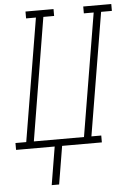

<svg xmlns="http://www.w3.org/2000/svg" viewBox="-96 -780 700 1030"><g transform="rotate(-5 254.5 -265.0)"><path d="M140 205 174 0H-34V-37H24L134 -698H81V-735H232V-698H174L65 -37H335L445 -698H392V-735H543V-698H485L375 -37H428V0H214L180 205Z"/></g></svg>

Font: Iosevka Slab Extralight
Style: Italic
Weight: 200
Italic angle: -9°
Monospace: yes
Designer: Belleve Invis
Foundry: Belleve Invis
Version: Version 11.1.1; ttfautohint (v1.8.3)